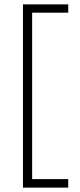

<svg xmlns="http://www.w3.org/2000/svg" viewBox="-20 -700 364 878"><path d="M85 -680H292V-642H127V119H292V158H85Z"/></svg>

Font: Noto Sans Syriac Eastern ExtraLight
Style: Regular
Weight: 250
Designer: Patrick Giasson and the Monotype Design Team
Foundry: Monotype Imaging Inc.
Version: Version 3.001